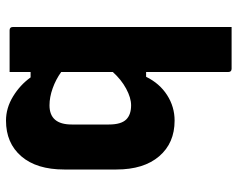

<svg xmlns="http://www.w3.org/2000/svg" viewBox="-96 -496 792 640"><g transform="rotate(-90 300.0 -176.0)"><path d="M380 -540H519Q530 -540 530 -529V200H391Q380 200 380 189V-85H364Q342 -40 303 -15Q264 10 218 10Q143 10 99 -41.5Q55 -93 55 -184V-358Q55 -450 99 -501Q143 -552 218 -552Q260 -552 298.5 -528.5Q337 -505 362 -470H380ZM222 -151Q238 -135 269 -135Q294 -135 324.5 -151.5Q355 -168 380 -196V-368Q355 -386 325.5 -396.5Q296 -407 269 -407Q205 -407 205 -333V-209Q205 -168 222 -151Z"/></g></svg>

Font: Recursive Sn Lnr St XBd
Style: Regular
Weight: 800
Version: Version 1.079;hotconv 1.0.112;makeotfexe 2.5.65598; ttfautoh